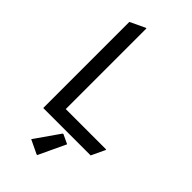

<svg xmlns="http://www.w3.org/2000/svg" viewBox="-296 -830 1124 1124"><g transform="rotate(45 266.0 -268.5)"><path d="M267.6 219.7H262.7L176.8 178.7L284.7 24.4H289.6L346.7 51.3ZM97.7 0V-712.9L190.4 -756.8H195.3V-88.9H529.8V-84L490.2 0Z"/></g></svg>

Font: Nova Round
Style: Book
Weight: 400
Version: Version 2.000